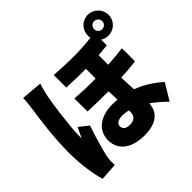

<svg xmlns="http://www.w3.org/2000/svg" viewBox="-215 -1120 1430 1430"><g transform="rotate(-45 500.0 -405.0)"><path d="M106 -778C105 -741 99 -695 95 -666C84 -593 58 -403 58 -251C58 -117 78 -1 99 66L236 57C235 41 235 23 235 12C235 2 238 -21 241 -35C253 -92 283 -192 313 -281L240 -339C227 -310 214 -287 202 -258C201 -262 201 -282 201 -285C201 -377 233 -612 245 -663C249 -681 263 -742 272 -764ZM884 -809C908 -809 927 -790 927 -766C927 -742 908 -724 884 -724C860 -724 842 -742 842 -766C842 -790 860 -809 884 -809ZM598 -142C598 -98 575 -74 526 -74C490 -74 466 -90 466 -119C466 -146 489 -164 536 -164C556 -164 577 -161 598 -156ZM824 -675C841 -663 862 -657 884 -657C945 -657 994 -705 994 -766C994 -827 945 -876 884 -876C823 -876 775 -827 775 -766C775 -757 776 -749 778 -741C668 -728 557 -726 388 -738V-606C466 -602 532 -601 590 -601V-499C521 -498 448 -500 373 -506L374 -368C448 -365 521 -363 591 -364C592 -333 593 -302 594 -273C577 -274 559 -275 541 -275C406 -275 330 -204 330 -108C330 7 429 59 547 59C682 59 737 0 742 -86C782 -57 822 -23 858 13L936 -117C904 -145 836 -203 736 -240C734 -279 731 -321 730 -369C788 -372 842 -376 888 -382V-520C838 -514 785 -509 729 -505V-606C761 -609 792 -611 824 -615Z"/></g></svg>

Font: Noto Sans CJK KR Black
Style: Regular
Weight: 900
Designer: Ryoko NISHIZUKA (kana & ideographs); Paul D. Hunt (Latin, Greek & Cyrillic); Wenlong ZHANG (bopomofo); Sandoll Communica
Foundry: Adobe Systems Incorporated
Version: Version 1.004;PS 1.004;hotconv 1.0.82;makeotf.lib2.5.63406